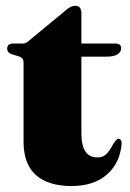

<svg xmlns="http://www.w3.org/2000/svg" viewBox="-20 -612 436 644"><path d="M44.5 -422.5 18.5 -430.5Q4 -436 4 -448.5Q4 -466 24.5 -466H58Q68 -466 82.5 -480L194 -572Q215 -592.5 232.5 -592.5Q253 -592.5 253 -567.5V-466H366Q386.5 -466 386.5 -450.5Q386.5 -438.5 374.8 -430.2Q363 -422 337 -422H253V-164.5Q253 -84 306.5 -84Q325.5 -84 336.2 -94.8Q347 -105.5 354.8 -120.2Q362.5 -135 373.5 -146Q379 -148 383.5 -144.2Q388 -140.5 388 -129.5Q382.5 -65 338.5 -26.5Q294.5 12 220 12Q142 12 100.5 -24.8Q59 -61.5 59 -137V-401Q59 -411 55.5 -415.2Q52 -419.5 44.5 -422.5Z"/></svg>

Font: Fraunces 72pt S000 Black
Style: Regular
Weight: 900
Version: Version 1.000; ttfautohint (v1.8.3)